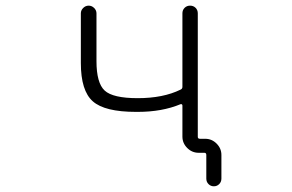

<svg xmlns="http://www.w3.org/2000/svg" viewBox="-20 -565 1040 683"><path d="M628.9 -517.6Q628.9 -529.3 636.7 -537.1Q644.5 -544.9 656.2 -544.9Q668 -544.9 675.8 -537.1Q683.6 -529.3 683.6 -517.6V-78.1Q683.6 -71.3 691.4 -71.3H710Q733.4 -71.3 750.5 -54.2Q767.6 -37.1 767.6 -13.7V70.3Q767.6 82 759.8 89.8Q752 97.7 740.7 97.7Q729.5 97.7 721.7 89.8Q713.9 82 713.9 70.3V-13.7Q713.9 -21.5 707 -21.5H686.5Q663.1 -21.5 646 -38.6Q628.9 -55.7 628.9 -79.1V-189.5Q628.9 -192.4 627 -193.8Q625 -195.3 622.1 -194.3Q556.6 -167 469.7 -167Q466.8 -167 463.9 -167Q352.5 -167 310.1 -204.6Q267.6 -242.2 267.6 -340.8V-517.6Q267.6 -528.3 275.9 -536.6Q284.2 -544.9 295.4 -544.9Q306.6 -544.9 314.9 -536.6Q323.2 -528.3 323.2 -517.6V-347.7Q323.2 -269.5 352.5 -242.7Q381.8 -215.8 469.7 -215.8Q560.5 -215.8 622.1 -246.1Q628.9 -249 628.9 -255.9Z"/></svg>

Font: Rounded Mgen+ 2m light
Style: Regular
Weight: 200
Designer: [Source Han Sans]
Ryoko NISHIZUKA  (kana & ideographs); Paul D. Hunt (Latin, Greek & Cyrillic); Wenlong ZHANG  (bopomofo
Version: Version 1.059.20150602